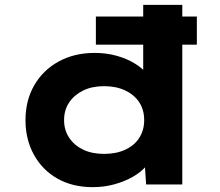

<svg xmlns="http://www.w3.org/2000/svg" viewBox="-20 -760 905 791"><path d="M375 -576V-692H791V-576ZM362 11Q279 11 217 -24Q155 -59 120 -122Q85 -185 85 -265Q85 -346 121 -408.5Q157 -471 221.5 -506.5Q286 -542 370 -542Q418 -542 459.5 -530.5Q501 -519 533.5 -499.5Q566 -480 585.5 -456Q605 -432 608 -407L570 -398V-740H731V0H582L573 -134L605 -124Q602 -99 581.5 -75Q561 -51 528 -32Q495 -13 452.5 -1Q410 11 362 11ZM409 -126Q459 -126 496.5 -143.5Q534 -161 554 -192.5Q574 -224 574 -265Q574 -307 554 -338Q534 -369 496.5 -387Q459 -405 409 -405Q359 -405 322.5 -387Q286 -369 265 -338Q244 -307 244 -265Q244 -224 265 -192.5Q286 -161 322.5 -143.5Q359 -126 409 -126Z"/></svg>

Font: Lexend Mega
Style: Bold
Weight: 700
Version: Version 1.007